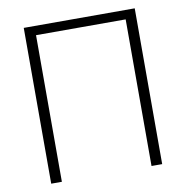

<svg xmlns="http://www.w3.org/2000/svg" viewBox="-81 -808 859 886"><g transform="rotate(-10 348.0 -365.0)"><path d="M88 -730H608V0H558V-687H138V0H88Z"/></g></svg>

Font: M PLUS 1p Light
Style: Regular
Weight: 300
Version: Version 1.061